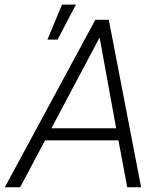

<svg xmlns="http://www.w3.org/2000/svg" viewBox="-59 -795 689 815"><path d="M142.6 -627H185.5L263.2 -775.4H204.1ZM481 0H540L402.8 -710.9H345.7L-38.6 0H26.4L132.3 -199.2H443.8ZM363.8 -635.7 434.1 -250.5H159.2Z"/></svg>

Font: Roboto Light
Style: Italic
Weight: 300
Italic angle: -12°
Designer: Google
Version: Version 2.137; 2017